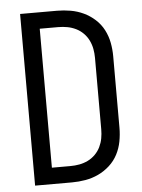

<svg xmlns="http://www.w3.org/2000/svg" viewBox="-53 -777 605 819"><g transform="rotate(-5 250.0 -367.5)"><path d="M64 0V-735H222Q251 -735 280 -730Q309 -725 335.5 -712.5Q362 -700 384 -680Q406 -660 419.5 -634Q433 -608 438.5 -579Q444 -550 444 -521V-215Q444 -185 438.5 -156Q433 -127 419.5 -101Q406 -75 384 -55Q362 -35 335.5 -22.5Q309 -10 280 -5Q251 0 222 0ZM142 -70H221Q241 -70 260 -73.5Q279 -77 296.5 -85.5Q314 -94 328 -108Q342 -122 350.5 -139.5Q359 -157 362.5 -176Q366 -195 366 -215V-521Q366 -540 362.5 -559Q359 -578 350.5 -595.5Q342 -613 328 -627Q314 -641 296.5 -649.5Q279 -658 260 -661.5Q241 -665 221 -665H142Z"/></g></svg>

Font: Iosevka Term
Style: Regular
Weight: 400
Monospace: yes
Designer: Belleve Invis
Foundry: Belleve Invis
Version: Version 30.0.1